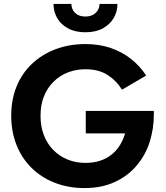

<svg xmlns="http://www.w3.org/2000/svg" viewBox="-20 -938 842 976"><path d="M343 -918Q343 -902 350.5 -887.5Q358 -873 374 -863.5Q390 -854 414 -854Q438 -854 454 -863.5Q470 -873 478 -887.5Q486 -902 486 -918H577Q577 -879 558 -846.5Q539 -814 503 -794Q467 -774 414 -774Q362 -774 325.5 -794Q289 -814 270.5 -846.5Q252 -879 252 -918ZM416 -374H762Q762 -364 762 -355Q762 -285 741.5 -218.5Q721 -152 676 -98Q631 -44 564 -13Q497 18 410 18Q328 18 259.5 -8.5Q191 -35 141 -84Q91 -133 64 -201Q37 -269 37 -350Q37 -432 64.5 -499Q92 -566 143 -614Q194 -662 263 -688Q332 -714 414 -714Q485 -714 543 -694Q601 -674 646 -638.5Q691 -603 723 -554L600 -482Q573 -527 527.5 -556.5Q482 -586 414 -586Q367 -586 325.5 -570Q284 -554 252.5 -523Q221 -492 203.5 -448.5Q186 -405 186 -350Q186 -295 203 -251Q220 -207 251 -175.5Q282 -144 323.5 -127Q365 -110 414 -110Q457 -110 490.5 -121.5Q524 -133 549 -153.5Q574 -174 590.5 -201.5Q607 -229 616 -260H416Z"/></svg>

Font: Venryn Sans SemiBold
Style: Regular
Weight: 600
Designer: Owen Earl, indestructible type* (font) & Cristiano Sobral (main changes)
Version: Version 3.60;October 28, 2020;FontCreator 13.0.0.2681 64-bit